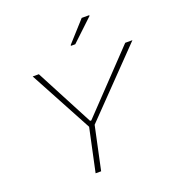

<svg xmlns="http://www.w3.org/2000/svg" viewBox="-161 -1048 1070 1174"><g transform="rotate(-20 374.5 -461.0)"><path d="M259 0 319 -281 100 -688H140L337 -313H345L702 -688H749L355 -281L295 0ZM384 -784V-789L504 -922H553V-917L412 -784Z"/></g></svg>

Font: Saira Expanded Thin
Style: Italic
Weight: 250
Width: 7
Italic angle: -12°
Designer: Hector Gatti with collaboration of the Omnibus-Type team
Foundry: Omnibus-Type
Version: Version 1.101